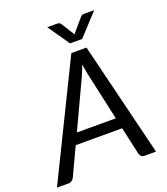

<svg xmlns="http://www.w3.org/2000/svg" viewBox="-193 -1020 986 1132"><g transform="rotate(-20 300.0 -454.0)"><path d="M433.5 -265.5 368 -562Q365.5 -575.5 362 -593.2Q358.5 -611 356 -631.5Q348.5 -610.5 341 -593Q333.5 -575.5 327.5 -561.5L189 -265.5ZM589 0H517Q504.5 0 497.5 -6.2Q490.5 -12.5 487.5 -22.5L448.5 -197.5H157L75 -22.5Q70.5 -13.5 61.2 -6.8Q52 0 40.5 0H-32.5L318.5 -716.5H413.5ZM532 -908.5 407 -773H331L237 -908.5H296.5Q302 -908.5 309.2 -907Q316.5 -905.5 322 -897L369.5 -821.5Q370.5 -819 371.5 -817Q372.5 -815 373.5 -813Q375 -815 376.5 -817Q378 -819 380 -821.5L444 -896.5Q451 -905.5 459 -907Q467 -908.5 472.5 -908.5Z"/></g></svg>

Font: Lato 2
Style: Italic
Weight: 400
Italic angle: -7°
Designer: Lukasz Dziedzic with Adam Twardoch and Botio Nikoltchev
Foundry: tyPoland Lukasz Dziedzic
Version: Version 2.015; 2015-08-06; http://www.latofonts.com/